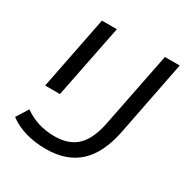

<svg xmlns="http://www.w3.org/2000/svg" viewBox="-181 -853 1082 1114"><g transform="rotate(30 360.0 -296.0)"><path d="M28 36 78 -44Q164 19 282 19Q377 19 431.5 -33.5Q486 -86 508 -202L607 -700H706L607 -196Q576 -42 494 33Q412 108 275 108Q125 108 28 36ZM185 -700H285L187 -209H88Z"/></g></svg>

Font: Montserrat Alternates Medium
Style: Italic
Weight: 500
Italic angle: -11.3°
Designer: Julieta Ulanovsky
Foundry: Julieta Ulanovsky
Version: Version 7.200